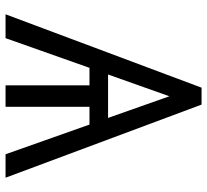

<svg xmlns="http://www.w3.org/2000/svg" viewBox="-47 -699 746 692"><g transform="rotate(90 326.0 -353.0)"><path d="M620.5 0H536L429 -302.5H365V0H287.5V-302.5H224.5L117.5 0H31.5L296 -706.5H357ZM405 -369.5 327 -590.5 248.5 -369.5Z"/></g></svg>

Font: Acari Sans
Style: Regular
Weight: 400
Designer: Alfredo Marco Pradil and Stefan Peev (font) & Cristiano Sobral (main changes)
Foundry: Alfredo Marco Pradil and Stefan Peev (font) & Cristiano Sobral (main changes)
Version: Version 1.063; ttfautohint (v1.8.3)